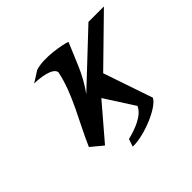

<svg xmlns="http://www.w3.org/2000/svg" viewBox="-219 -1118 1562 1562"><g transform="rotate(-45 561.5 -337.0)"><path d="M482.5 -690.4C440.5 -480.7 314.3 -285.9 227.5 -84.1L329 0L580.8 -294.2L743.5 -40.7C709 36 598.2 77 503.7 100.7L482 166.2C619.5 169.1 844.2 73.3 879.3 0L734 -426.2L1122.7 -806.4H944.8L516 -402.7C614.9 -537.3 655.6 -671.9 715.1 -806.4C674.1 -823.1 481.2 -861.3 373.9 -825L278 -764.4C346.6 -763.3 472.8 -748.5 482.5 -690.4Z"/></g></svg>

Font: Hussar
Style: BdOblThree
Weight: 700
Foundry: Cannot Into Space Fonts
Version: Version 2.00